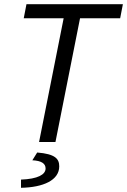

<svg xmlns="http://www.w3.org/2000/svg" viewBox="-20 -676 605 914"><path d="M283 -589 166 0H244L361 -589H552L565 -656H106L93 -589ZM80 179V218C186 216 262 182 262 116C262 80 243 57 157 50L134 87C178 89 197 103 197 126C197 155 160 176 80 179Z"/></svg>

Font: Cambridge Sans Italic
Style: Regular
Weight: 400
Italic angle: -11°
Version: Version 2.000;PS 002.000;hotconv 1.0.88;makeotf.lib2.5.64775